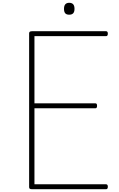

<svg xmlns="http://www.w3.org/2000/svg" viewBox="-20 -1351 853 1371"><path d="M207 0Q197 0 192.5 -3.5Q188 -7 188 -15V-1113Q188 -1121 193 -1124.5Q198 -1128 208 -1128H738Q743 -1128 746.5 -1124Q750 -1120 750 -1111Q750 -1101 746.5 -1097Q743 -1093 738 -1093H226V-613H662Q667 -613 670 -609Q673 -605 673 -596Q673 -586 670 -582Q667 -578 662 -578H226V-35H738Q743 -35 746.5 -31Q750 -27 750 -18Q750 -8 746.5 -4Q743 0 738 0ZM474 -1246Q455 -1246 446 -1256Q437 -1266 437 -1288Q437 -1310 446.5 -1320.5Q456 -1331 474 -1331Q493 -1331 502.5 -1320.5Q512 -1310 512 -1288Q512 -1266 502.5 -1256Q493 -1246 474 -1246Z"/></svg>

Font: Playwrite CL Thin
Style: Regular
Weight: 100
Designer: Veronika Burian, José Scaglione
Foundry: TypeTogether
Version: Version 1.002